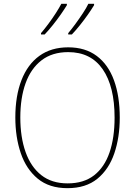

<svg xmlns="http://www.w3.org/2000/svg" viewBox="-20 -972 705 1002"><path d="M605 -358Q605 -255 576.5 -171.5Q548 -88 488 -39Q428 10 332 10Q237 10 177 -39.5Q117 -89 88.5 -172.5Q60 -256 60 -359Q60 -471 92 -553.5Q124 -636 185.5 -680.5Q247 -725 336 -725Q425 -725 485 -680Q545 -635 575 -552.5Q605 -470 605 -358ZM86 -359Q86 -256 113.5 -178.5Q141 -101 195.5 -58Q250 -15 333 -15Q417 -15 471 -57Q525 -99 551.5 -176Q578 -253 578 -358Q578 -521 516 -610.5Q454 -700 336 -700Q252 -700 196.5 -657Q141 -614 113.5 -537.5Q86 -461 86 -359ZM471 -945Q459 -925 439.5 -897Q420 -869 397.5 -841Q375 -813 355 -792H336V-799Q353 -819 373.5 -847Q394 -875 412.5 -903Q431 -931 441 -952H471ZM329 -945Q317 -925 297.5 -897Q278 -869 255.5 -841Q233 -813 213 -792H194V-799Q212 -820 232.5 -847.5Q253 -875 271 -903Q289 -931 300 -952H329Z"/></svg>

Font: Noto Sans Tamil SemiCondensed Thin
Style: Regular
Weight: 100
Width: 4
Designer: Jelle Bosma - Monotype Design Team
Foundry: Monotype Imaging Inc.
Version: Version 2.004; ttfautohint (v1.8.4.7-5d5b)